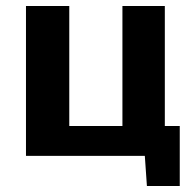

<svg xmlns="http://www.w3.org/2000/svg" viewBox="-20 -522 646 643"><path d="M582 101H472L465 0H67V-502H212V-100H390V-502H532V-100H582Z"/></svg>

Font: cwTeXHei
Style: Medium
Weight: 500
Version: Version 1.17